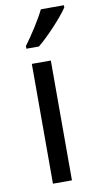

<svg xmlns="http://www.w3.org/2000/svg" viewBox="-88 -806 437 846"><g transform="rotate(-10 131.0 -383.0)"><path d="M262 -756V-766H159C137 -721 98 -661 66 -618V-606H122C167 -642 237 -718 262 -756ZM163 0V-536H78V0Z"/></g></svg>

Font: Noto Sans Malayalam SemiCondensed
Style: Regular
Weight: 400
Width: 4
Designer: Jelle Bosma - Monotype Design Team
Foundry: Monotype Imaging Inc.
Version: Version 2.104